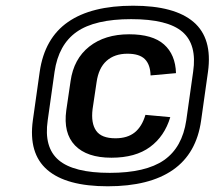

<svg xmlns="http://www.w3.org/2000/svg" viewBox="-20 -866 770 672"><path d="M370 -314Q284 -314 242.5 -357Q201 -400 212 -480L227 -582Q238 -660 292.5 -703Q347 -746 432 -746Q514 -746 554 -710.5Q594 -675 596 -610L507 -602Q506 -640 487 -659Q468 -678 426 -678Q381 -678 353 -653Q325 -628 318 -578L304 -484Q298 -435 316.5 -408.5Q335 -382 384 -382Q426 -382 451.5 -402.5Q477 -423 489 -464L576 -456Q556 -389 505 -351.5Q454 -314 370 -314ZM357 -214Q212 -214 145.5 -271.5Q79 -329 95 -445L119 -615Q136 -732 218 -789Q300 -846 446 -846Q591 -846 657.5 -789Q724 -732 708 -615L684 -445Q668 -329 585.5 -271.5Q503 -214 357 -214ZM364 -261Q490 -261 554 -305.5Q618 -350 632 -445L656 -615Q670 -710 618.5 -754.5Q567 -799 439 -799Q312 -799 248.5 -754.5Q185 -710 171 -615L147 -445Q133 -350 185.5 -305.5Q238 -261 364 -261Z"/></svg>

Font: Pathway Extreme 8pt Thin 12pt
Style: Bold Italic
Weight: 700
Italic angle: -8°
Version: Version 1.001;gftools[0.9.26]